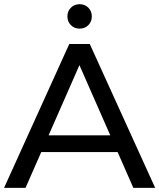

<svg xmlns="http://www.w3.org/2000/svg" viewBox="-21 -914 775 934"><path d="M316 -700H415.7L733.9 0H627.7L345 -643.7H385.9L103.1 0H-1.3ZM162 -255.7H555L583.9 -174.1H134ZM306.9 -834.1Q306.9 -859.7 323.9 -876.6Q340.9 -893.6 366.3 -893.6Q391.9 -893.6 408.8 -876.6Q425.7 -859.7 425.7 -834.1Q425.7 -808.7 408.8 -791.7Q391.9 -774.7 366.3 -774.7Q340.9 -774.7 323.9 -791.7Q306.9 -808.7 306.9 -834.1Z"/></svg>

Font: iiserrat Thin
Style: Regular
Weight: 100
Designer: Akira Ohta
Foundry: Akira Ohta
Version: Version 1.200;Glyphs 3.3.1 (3343)